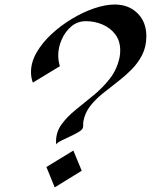

<svg xmlns="http://www.w3.org/2000/svg" viewBox="-20 -813 668 850"><path d="M228.5 -173.8Q228 -179.7 228 -186Q228 -229 252.9 -262.9Q277.8 -296.9 315.9 -327.6Q354 -358.4 394.3 -391.4Q434.6 -424.3 466.1 -464.6Q497.6 -504.9 509.3 -558.6Q512.2 -573.7 512.2 -589.4Q512.2 -631.8 490.5 -660.6Q468.8 -689.5 434.1 -704.3Q399.4 -719.2 360.4 -719.2Q322.8 -719.2 295.2 -695.6Q267.6 -671.9 252.7 -637Q237.8 -602.1 237.8 -568.4Q237.8 -543.5 245.1 -520L125.5 -447.3Q117.2 -468.8 117.2 -493.7Q117.2 -537.6 142.3 -581.1Q167.5 -624.5 208.7 -662.6Q250 -700.7 299.3 -730.2Q348.6 -759.8 397.9 -776.4Q447.3 -793 487.8 -793Q549.8 -793 588.9 -754.2Q627.9 -715.3 627.9 -653.3Q627.9 -606.4 609.6 -570.3Q591.3 -534.2 562 -504.9Q532.7 -475.6 499 -449.7Q465.3 -423.8 433.6 -398.2Q401.9 -372.6 379.2 -343.3Q356.4 -314 349.6 -277.8Q348.1 -270.5 348.4 -262.9Q348.6 -255.4 347.2 -248Q344.7 -238.8 328.6 -229Q312.5 -219.2 291.3 -209.5Q270 -199.7 252 -190.7Q233.9 -181.6 228.5 -173.8ZM341.8 -57.1 222.2 16.6 185.5 -73.7 304.7 -146.5Z"/></svg>

Font: Lugrasimo
Style: Regular
Weight: 400
Designer: The DocRepair Project, Astigmatic (AOETI)
Foundry: Google
Version: Version 1.001